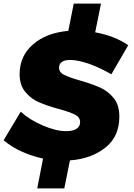

<svg xmlns="http://www.w3.org/2000/svg" viewBox="-28 -877 735 1057"><path d="M325 -465C306 -474 297 -488 297 -505C297 -519 303 -530 314 -537C325 -544 340 -547 359 -547C388 -547 424 -539 467 -524C510 -508 549 -489 585 -468L678 -628C629 -662 568 -686 496 -699L528 -857H378L348 -707C267 -700 202 -675 153 -632C104 -589 80 -535 80 -468C80 -427 91 -395 112 -370C133 -345 158 -326 187 -314C216 -301 252 -289 296 -277C337 -266 366 -255 385 -246C404 -236 413 -222 413 -205C413 -188 406 -176 393 -168C379 -159 360 -155 336 -155C299 -155 257 -165 208 -186C159 -207 119 -232 86 -262L-8 -105C20 -81 53 -60 91 -43C128 -26 168 -13 209 -4L177 160H326L357 6C437 0 502 -24 553 -65C604 -106 629 -162 629 -235C629 -277 619 -311 598 -337C577 -363 552 -382 523 -395C494 -408 457 -421 412 -434C372 -445 343 -456 325 -465Z"/></svg>

Font: Argentum Sans ExtraBold
Style: Italic
Weight: 800
Italic angle: -11.3°
Designer: Julieta Ulanovsky
Foundry: Julieta Ulanovsky
Version: Version 5.001;February 15, 2019;FontCreator 11.5.0.2425 64-b